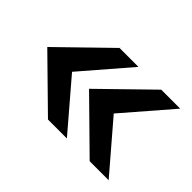

<svg xmlns="http://www.w3.org/2000/svg" viewBox="-83 -708 768 768"><g transform="rotate(45 300.5 -324.5)"><path d="M231.9 -122.1 24.9 -325.2 231.9 -526.9H338.9L165 -325.2L338.9 -122.1ZM467.8 -122.1 261.2 -325.2 467.8 -526.9H575.2L400.9 -325.2L575.2 -122.1Z"/></g></svg>

Font: Archivo Expanded SemiBold
Style: Regular
Weight: 600
Width: 7
Designer: Hector Gatti
Foundry: Omnibus-Type
Version: Version 2.001